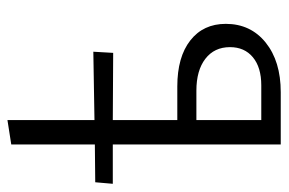

<svg xmlns="http://www.w3.org/2000/svg" viewBox="-146 -610 756 503"><g transform="rotate(-90 231.5 -358.0)"><path d="M421 -144Q421 -79 372 -39.5Q323 0 242 0H105V-440H2L6 -486L105 -487V-706L169 -716V-488L348 -491L345 -439L169 -440V-271H257Q334 -271 377.5 -237Q421 -203 421 -144ZM360 -133Q360 -174 329.5 -197.5Q299 -221 246 -221H169V-51H260Q307 -51 333.5 -73Q360 -95 360 -133Z"/></g></svg>

Font: Ysabeau
Style: Regular
Weight: 400
Designer: Christian Thalmann (Catharsis Fonts)
Version: Version 0.003